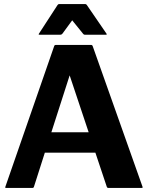

<svg xmlns="http://www.w3.org/2000/svg" viewBox="-20 -920 722 940"><path d="M146 -5Q144.5 0 139.5 0H9.5Q4 0 6 -5L245.5 -695Q247 -700 252 -700H427Q431.5 -700 433.5 -695L678 -5Q679.5 0 674.5 0H509.5Q504.5 0 503 -5L447 -172.5H199.5ZM321 -551 231.5 -272.5H414ZM333.5 -820.5 285.5 -755Q281.5 -750 276 -750H173.5Q167 -750 170.5 -755L261.5 -895Q265 -900 268.5 -900H398.5Q402 -900 405.5 -895L501.5 -755Q505 -750 498.5 -750H396Q392 -750 390 -751.5Q388 -753 386.5 -755Z"/></svg>

Font: MFEK Sans
Style: Bold
Weight: 700
Designer: Owen Earl
Foundry: indestructible type*
Version: Version 0.001; ttfautohint (v1.8.4.7-5d5b)